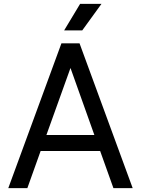

<svg xmlns="http://www.w3.org/2000/svg" viewBox="-20 -977 732 997"><path d="M569 0H669L393 -752H299L23 0H122L191 -193H500ZM221 -276 346 -624 470 -276ZM313 -819H407L507 -957H396Z"/></svg>

Font: Hibana 45 SubMedium
Style: Regular
Weight: 500
Width: 6
Designer: pygmalion
Foundry: ybstudio
Version: Version 2021.007;FEAKit 1.0